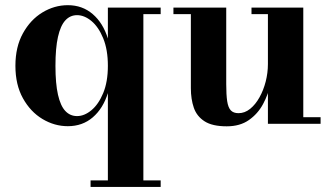

<svg xmlns="http://www.w3.org/2000/svg" viewBox="-20 -490 1314 760"><path d="M338.5 250V224H407V-121.5Q388 -60.5 347.2 -25.5Q306.5 9.5 248.5 9.5Q195.5 9.5 148 -19Q100.5 -47.5 70.8 -101Q41 -154.5 41 -229.5Q41 -304.5 70.8 -358.2Q100.5 -412 148 -440.8Q195.5 -469.5 248.5 -469.5Q306 -469.5 347 -434.2Q388 -399 407 -337.5V-460H616V-434H547.5V224H616V250ZM285 -30.5Q314 -30.5 342 -53.8Q370 -77 388.5 -121.5Q407 -166 407 -229.5Q407 -293.5 388.5 -338.5Q370 -383.5 342 -406.8Q314 -430 285 -430Q257.5 -430 238.5 -409.2Q219.5 -388.5 209.5 -344.2Q199.5 -300 199.5 -229.5Q199.5 -159 209.5 -115Q219.5 -71 238.5 -50.8Q257.5 -30.5 285 -30.5Z M877.5 10Q820.5 10 789.8 -9.8Q759 -29.5 747.2 -63.5Q735.5 -97.5 735.5 -141V-434H666.5V-460H875.5V-157Q875.5 -115 879.2 -89.8Q883 -64.5 893.5 -53.2Q904 -42 924 -42Q949 -42 970.2 -59.2Q991.5 -76.5 1007.2 -104.8Q1023 -133 1031.8 -167.5Q1040.5 -202 1040.5 -236.5L1059.5 -237Q1059.5 -202 1050.8 -159.2Q1042 -116.5 1021.2 -78Q1000.5 -39.5 965.2 -14.8Q930 10 877.5 10ZM1040.5 0V-434H975.5V-460H1180.5V-26H1249V0Z"/></svg>

Font: Bodoni Moda 9pt
Style: Bold
Weight: 700
Designer: Owen Earl
Foundry: indestructible type
Version: Version 2.005